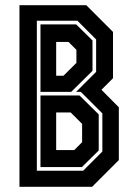

<svg xmlns="http://www.w3.org/2000/svg" viewBox="-20 -720 528 740"><path d="M55 0V-700H312.5L415.5 -597V-418.5L371 -374L438 -306.5V-103L335 0ZM122 -62H300.5L374.5 -136V-283L291.5 -366H273.5L350.5 -443V-568L278.5 -640H122ZM136 -366V-626H273.5L336.5 -564V-447L254.5 -366ZM196.5 -428H224.5L274.5 -477.5V-528L244 -558.5H196.5ZM136 -76V-352H286.5L360.5 -279V-140L295.5 -76ZM196.5 -141.5H266L296.5 -172V-242.5L252.5 -286.5H196.5Z"/></svg>

Font: Tourney Condensed Regular
Style: Bold
Weight: 700
Width: 3
Designer: Tyler Finck
Foundry: Etcetera Type Co
Version: Version 1.010; ttfautohint (v1.8.3)